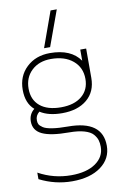

<svg xmlns="http://www.w3.org/2000/svg" viewBox="-107 -840 711 1128"><g transform="rotate(-10 248.5 -275.5)"><path d="M241.2 -210Q320.3 -210 365.2 -247.6Q410.2 -285.2 410.2 -349.6Q410.2 -418 361.3 -459Q312.5 -500 230.5 -500Q159.2 -500 115.2 -458.5Q71.3 -417 71.3 -350.6Q71.3 -284.2 115.7 -247.1Q160.2 -210 241.2 -210ZM260.7 -56.6Q152.3 -56.6 101.6 -80.6Q50.8 -104.5 50.8 -158.2Q50.8 -202.1 84 -228.5Q36.1 -269.5 36.1 -349.6Q36.1 -431.6 90.8 -483.4Q145.5 -535.2 230.5 -535.2Q356.4 -535.2 410.2 -458V-524.4H445.3V-349.6Q445.3 -267.6 390.1 -221.2Q335 -174.8 241.2 -174.8Q160.2 -174.8 110.4 -207Q85.9 -187.5 86.9 -158.2Q86.9 -144.5 91.8 -135.3Q96.7 -126 113.3 -114.7Q129.9 -103.5 167.5 -97.7Q205.1 -91.8 260.7 -91.8Q465.8 -91.8 465.8 58.6Q465.8 135.7 401.9 182.6Q337.9 229.5 230.5 229.5Q128.9 229.5 36.1 182.6V143.6Q127 193.4 230.5 193.4Q323.2 193.4 376.5 156.2Q429.7 119.1 429.7 58.6Q429.7 36.1 424.3 18.6Q418.9 1 403.3 -17.1Q387.7 -35.2 351.6 -45.9Q315.4 -56.6 260.7 -56.6ZM315.4 -781.2 238.3 -569.3H202.1L278.3 -781.2Z"/></g></svg>

Font: Gen Shin Gothic ExtraLight
Style: Regular
Weight: 100
Designer: [Source Han Sans]
Ryoko NISHIZUKA  (kana & ideographs); Paul D. Hunt (Latin, Greek & Cyrillic); Wenlong ZHANG  (bopomofo
Version: Version 1.002.20150607